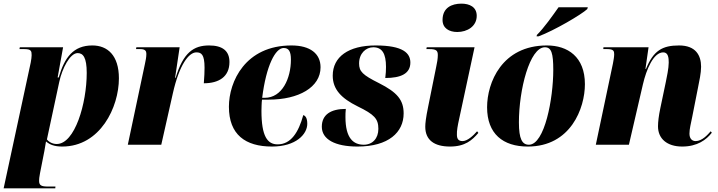

<svg xmlns="http://www.w3.org/2000/svg" viewBox="-38 -796 3950 1056"><path d="M131 -452 -18 240H266L267 230H227C189 230 177 224 177 198C177 188 178 179 182 157L206 35C210 13 213 -3 215 -18C236 0 262 10 304 10C514 10 616 -207 616 -365C616 -492 553 -546 470 -546C366 -546 317 -481 285 -370H279L309 -536H71L69 -526H96C134 -526 136 -515 136 -492C136 -483 134 -468 131 -452ZM274 -4C252 -4 232 -14 220 -29L288 -346C304 -420 347 -504 389 -504C419 -504 439 -480 439 -395C439 -228 374 -4 274 -4Z M759 -444 665 0H849L913 -284C948 -439 1000 -508 1042 -508C1069 -508 1087 -497 1087 -424C1087 -402 1086 -374 1083 -338C1165 -338 1224 -373 1224 -455C1224 -516 1186 -546 1112 -546C1028 -546 970 -508 928 -368H925L950 -536H712L710 -526H734C762 -526 767 -514 767 -500C767 -480 763 -464 759 -444Z M1458 10C1590 10 1652 -58 1652 -115C1652 -147 1642 -159 1630 -163C1604 -68 1562 -2 1489 -2C1433 -2 1400 -46 1400 -186C1400 -195 1401 -236 1403 -248H1440C1605 -248 1725 -316 1725 -426C1725 -501 1668 -546 1565 -546C1311 -546 1221 -347 1221 -209C1221 -56 1311 10 1458 10ZM1418 -258H1404C1426 -436 1477 -532 1522 -532C1550 -532 1562 -514 1562 -468C1562 -365 1514 -258 1418 -258Z M1928 10C2100 10 2182 -69 2182 -172C2182 -246 2147 -288 2046 -339C1956 -384 1937 -403 1937 -447C1937 -502 1974 -536 2015 -536C2064 -536 2085 -501 2085 -428C2085 -410 2084 -390 2081 -367C2167 -367 2219 -391 2219 -452C2219 -503 2180 -546 2028 -546C1878 -546 1792 -483 1792 -380C1792 -304 1840 -255 1929 -211C2021 -166 2043 -143 2043 -87C2043 -35 2011 0 1963 0C1906 0 1862 -35 1862 -152C1862 -165 1862 -181 1864 -197C1782 -197 1732 -166 1732 -99C1732 -30 1804 10 1928 10Z M2477 -620C2532 -620 2584 -651 2584 -709C2584 -758 2544 -776 2500 -776C2447 -776 2396 -754 2396 -686C2396 -641 2432 -620 2477 -620ZM2437 10C2520 10 2559 -25 2593 -65L2586 -74C2565 -50 2533 -20 2506 -20C2483 -20 2475 -33 2475 -55C2474 -76 2479 -105 2488 -145L2572 -536H2309L2307 -526H2324C2362 -526 2370 -517 2370 -493C2370 -473 2366 -451 2361 -428L2317 -210C2304 -147 2301 -117 2301 -99C2301 -26 2350 10 2437 10Z M2915 -604 2913 -596H2924C3010 -628 3160 -716 3192 -746L3195 -756H3034C3003 -712 2953 -641 2915 -604ZM2865 10C3101 10 3179 -201 3179 -333C3179 -484 3084 -546 2970 -546C2722 -546 2641 -341 2641 -206C2641 -60 2728 10 2865 10ZM2871 0C2834 0 2816 -31 2816 -123C2816 -302 2875 -536 2959 -536C2995 -536 3005 -503 3005 -411C3005 -255 2958 0 2871 0Z M3714 10C3797 10 3847 -27 3877 -66L3871 -74C3855 -56 3824 -20 3788 -20C3768 -20 3754 -34 3754 -61C3754 -88 3762 -116 3769 -152L3801 -314C3808 -349 3818 -394 3818 -429C3818 -491 3789 -546 3697 -546C3605 -546 3556 -518 3515 -417H3512L3529 -536H3281L3280 -526H3302C3338 -526 3340 -514 3340 -497C3340 -483 3336 -462 3333 -446L3239 0H3421L3498 -332C3517 -414 3556 -508 3610 -508C3638 -508 3640 -476 3640 -452C3640 -420 3629 -370 3624 -345L3594 -202C3585 -159 3581 -126 3581 -101C3581 -33 3631 10 3714 10Z"/></svg>

Font: Noto Serif Display SemiCondensed Black
Style: Italic
Weight: 900
Width: 4
Italic angle: -12°
Designer: Monotype Design Team
Foundry: Monotype Imaging Inc.
Version: Version 2.009